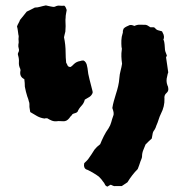

<svg xmlns="http://www.w3.org/2000/svg" viewBox="-20 -666 685 711"><path d="M323 -322Q319 -312 311 -307Q303 -302 294 -297Q291 -284 281.5 -274Q272 -264 267 -252Q263 -248 258 -247Q253 -246 248 -243Q247 -240 243.5 -237Q240 -234 237 -229Q227 -216 214 -217Q208 -217 202 -217.5Q196 -218 190 -217Q180 -216 171.5 -219.5Q163 -223 155 -228Q153 -228 150 -228Q147 -228 145 -227Q130 -229 117.5 -236Q105 -243 92 -251Q91 -255 90.5 -260Q90 -265 89 -270Q89 -275 89 -280.5Q89 -286 87 -290Q86 -295 84.5 -299.5Q83 -304 81 -309Q78 -318 76 -326.5Q74 -335 72 -345Q72 -352 71.5 -359Q71 -366 70 -373Q53 -381 55 -400Q57 -406 55 -411Q49 -423 50 -435.5Q51 -448 47 -461Q45 -466 47 -470Q52 -478 49.5 -486Q47 -494 48 -501Q50 -509 49 -515Q48 -521 49 -528Q50 -532 48 -538Q47 -545 46 -553Q45 -561 43 -568Q45 -574 48.5 -580Q52 -586 54 -592Q61 -600 67 -608Q73 -616 79 -623Q87 -627 94.5 -630.5Q102 -634 109 -638Q119 -638 129 -641Q134 -642 138.5 -643.5Q143 -645 150 -646Q154 -645 158.5 -644Q163 -643 168 -642Q173 -641 177 -640.5Q181 -640 185 -642Q193 -646 201.5 -645Q210 -644 218 -645Q222 -642 223.5 -638Q225 -634 227 -629Q226 -622 224.5 -615Q223 -608 223 -600Q222 -593 222.5 -585Q223 -577 223 -569Q223 -564 222.5 -559Q222 -554 222 -549Q221 -544 219.5 -539Q218 -534 217 -528Q223 -500 223 -471Q223 -462 223.5 -452.5Q224 -443 225 -434Q227 -431 228.5 -427.5Q230 -424 231 -422Q232 -420 236.5 -418.5Q241 -417 243 -419Q246 -421 248.5 -423.5Q251 -426 253 -428Q258 -433 264 -436Q270 -439 277 -440Q280 -441 282.5 -441.5Q285 -442 288 -442Q290 -442 291.5 -440.5Q293 -439 294 -439Q299 -434 301 -427.5Q303 -421 304 -414Q306 -392 311.5 -372Q317 -352 322 -331Q323 -329 323 -326.5Q323 -324 323 -322ZM603 -340Q605 -329 597 -322Q587 -314 589 -300Q590 -272 576 -245Q571 -235 567.5 -223.5Q564 -212 559 -201Q558 -197 556 -192.5Q554 -188 552 -185Q546 -178 545 -169.5Q544 -161 542 -153Q536 -148 530.5 -142.5Q525 -137 519 -131Q515 -121 510.5 -110Q506 -99 506 -87Q506 -83 504 -78Q502 -73 500 -68Q498 -61 495.5 -54.5Q493 -48 490 -40Q469 -19 452 9L431 23H408Q403 24 399 22Q395 20 390 18Q386 20 383.5 21.5Q381 23 378 25Q371 23 368.5 17Q366 11 362 7Q359 2 355 -2.5Q351 -7 346 -12Q342 -15 337.5 -18Q333 -21 328 -24Q322 -28 316 -31Q310 -34 304 -37Q296 -39 293 -45Q291 -50 291 -54Q291 -58 292 -62Q296 -66 299.5 -69Q303 -72 306 -76Q313 -86 318.5 -94Q324 -102 330 -112Q332 -114 335 -117.5Q338 -121 339 -122Q342 -124 344.5 -126.5Q347 -129 351 -132Q357 -147 364.5 -162Q372 -177 382 -191Q389 -202 392 -213.5Q395 -225 399 -236Q402 -243 400.5 -250.5Q399 -258 396 -266Q398 -279 401.5 -291.5Q405 -304 409 -317Q414 -332 417.5 -347Q421 -362 422 -377Q423 -391 426.5 -404Q430 -417 432 -430Q430 -444 429.5 -456.5Q429 -469 431 -482Q432 -486 430 -492Q429 -504 429.5 -517Q430 -530 434 -542Q435 -544 435 -547Q435 -550 435 -552Q437 -556 437 -559Q442 -565 448 -567.5Q454 -570 460 -573Q465 -574 469 -573Q473 -572 478 -570Q488 -575 499 -574.5Q510 -574 520 -574Q525 -573 529 -570Q533 -567 537 -565H549Q551 -564 552.5 -563.5Q554 -563 555 -561Q560 -555 567 -553.5Q574 -552 580 -550Q583 -545 585.5 -538.5Q588 -532 587 -524Q587 -523 586 -522.5Q585 -522 585 -521Q589 -511 589.5 -501.5Q590 -492 591 -481Q592 -475 594.5 -469.5Q597 -464 598 -459Q598 -459 596.5 -457Q595 -455 595 -453Q597 -440 599 -426Q601 -412 603 -398Q601 -394 599 -383Q594 -366 600 -350Q601 -348 602 -345.5Q603 -343 603 -340Z"/></svg>

Font: Daruma Drop One
Style: Regular
Weight: 400
Designer: Maniackers Design
Version: Version 1.000